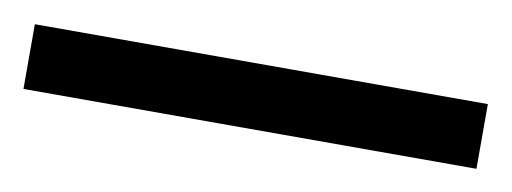

<svg xmlns="http://www.w3.org/2000/svg" viewBox="-27 -23 499 187"><g transform="rotate(10 222.0 71.0)"><path d="M-2 103V39H446V103Z"/></g></svg>

Font: Noto Sans Tamil UI
Style: Regular
Weight: 400
Designer: Jelle Bosma - Monotype Design Team
Foundry: Monotype Imaging Inc.
Version: Version 2.004; ttfautohint (v1.8.4.7-5d5b)